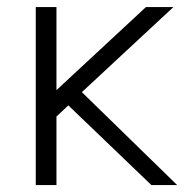

<svg xmlns="http://www.w3.org/2000/svg" viewBox="-20 -533 530 553"><path d="M83 0V-512.7H142.6V-273.4L400.4 -512.7H479.5L215.8 -267.6L490.2 0H416L176.8 -229.5L142.6 -197.3V0Z"/></svg>

Font: Gothic A1 Light
Style: Regular
Weight: 300
Version: Version 2.50